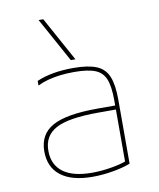

<svg xmlns="http://www.w3.org/2000/svg" viewBox="-88 -859 776 938"><g transform="rotate(-10 300.0 -390.0)"><path d="M296 10Q193 10 138.5 -32Q84 -74 84 -153Q84 -238 153 -276Q222 -314 376 -314H474V-294H376Q229 -294 166.5 -260.5Q104 -227 104 -153Q104 -83 153 -46.5Q202 -10 296 -10Q343 -10 393 -18.5Q443 -27 477 -41L464 -27V-340Q464 -408 449.5 -444.5Q435 -481 398.5 -495.5Q362 -510 294 -510Q257 -510 224.5 -506Q192 -502 164 -494.5Q136 -487 112 -475V-498Q149 -514 194 -522Q239 -530 294 -530Q367 -530 408.5 -513Q450 -496 467 -454.5Q484 -413 484 -340V-22Q449 -8 397 1Q345 10 296 10ZM289 -570 168 -790H191L312 -570Z"/></g></svg>

Font: M PLUS Code Latin Expanded Thin
Style: Regular
Weight: 250
Width: 7
Designer: Coji Morishita
Foundry: UNDERFOREST DESIGN
Version: Version 1.002; ttfautohint (v1.8.3)